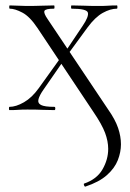

<svg xmlns="http://www.w3.org/2000/svg" viewBox="-20 -406 479 708"><path d="M295 282Q292 283 290 277.5Q288 272 290 271Q337 255 358 218.5Q379 182 379 143Q379 115 367.5 84Q356 53 324 6L118 -303Q90 -345 62.5 -359.5Q35 -374 16 -374Q14 -374 14 -380Q14 -386 16 -386Q31 -386 47 -385Q63 -384 78 -384Q111 -384 135 -385Q159 -386 179 -386Q181 -386 181 -380Q181 -374 179 -374Q148 -374 144 -366Q140 -358 156 -335L379 -2Q405 35 415.5 66Q426 97 426 126Q426 155 414.5 184.5Q403 214 374.5 239.5Q346 265 295 282ZM15 0Q13 0 13 -6Q13 -12 15 -12Q39 -12 68.5 -29Q98 -46 123 -81L207 -198L219 -189L140 -75Q126 -55 122 -40.5Q118 -26 131 -19Q144 -12 181 -12Q184 -12 184 -6Q184 0 181 0Q158 0 136.5 -1Q115 -2 81 -2Q60 -2 47 -1Q34 0 15 0ZM221 -193 212 -202 285 -311Q308 -345 304 -359.5Q300 -374 244 -374Q242 -374 242 -380Q242 -386 244 -386Q268 -386 289.5 -385Q311 -384 345 -384Q366 -384 379 -385Q392 -386 411 -386Q413 -386 413 -380Q413 -374 411 -374Q387 -374 359 -358.5Q331 -343 303 -305Z"/></svg>

Font: Cormorant Garamond Light
Style: Regular
Weight: 300
Designer: Christian Thalmann (Catharsis Fonts)
Foundry: Catharsis Fonts
Version: Version 4.001